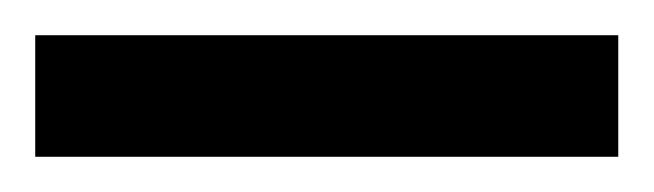

<svg xmlns="http://www.w3.org/2000/svg" viewBox="-20 -776 371 109"><path d="M0 -687V-756H331V-687Z"/></svg>

Font: Ruda Medium
Style: Regular
Weight: 500
Version: Version 2.001